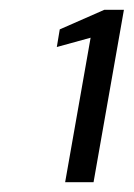

<svg xmlns="http://www.w3.org/2000/svg" viewBox="-20 -724 273 392"><path d="M113 -352 165 -647 96 -628 102 -664 193 -704H233L171 -352Z"/></svg>

Font: DM Sans 36pt Light
Style: Italic
Weight: 300
Italic angle: -10°
Designer: Colophon Foundry, Jonny Pinhorn
Foundry: Colophon Foundry
Version: Version 4.004;gftools[0.9.30]